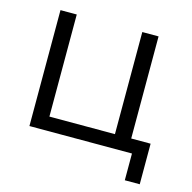

<svg xmlns="http://www.w3.org/2000/svg" viewBox="-96 -616 830 832"><g transform="rotate(15 318.5 -200.0)"><path d="M515 -62H602V120H535V0H75V-520H148V-62H442V-520H515Z"/></g></svg>

Font: M PLUS 1p
Style: Regular
Weight: 400
Version: Version 1.062